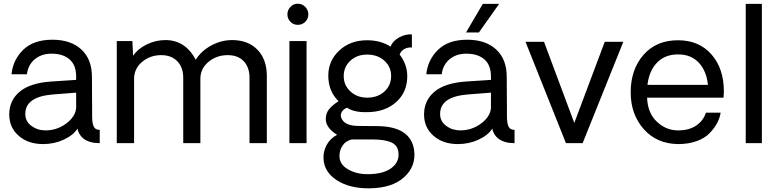

<svg xmlns="http://www.w3.org/2000/svg" viewBox="-20 -771 4215 1034"><path d="M211.9 4.9Q131.8 4.9 80.8 -39.6Q29.8 -84 29.8 -154.8Q29.8 -230 85.9 -277.1Q142.1 -324.2 255.9 -332L390.1 -340.8V-358.9Q390.1 -419.9 355 -450.9Q319.8 -481.9 257.8 -481.9Q202.6 -481.9 166.7 -451.4Q130.9 -420.9 125 -371.1H42Q49.8 -449.2 105.5 -503.2Q161.1 -557.1 262.2 -557.1Q361.3 -557.1 418.2 -504.6Q475.1 -452.1 475.1 -356.9Q475.1 -316.9 475.6 -268.1Q476.1 -219.2 476.1 -185.1Q476.1 -150.9 476.1 -147Q476.1 -105 485.6 -87.9Q495.1 -70.8 517.1 -71.8V0Q505.9 0 485.8 -2Q411.6 -14.2 397 -78.1Q375 -43 323.5 -19Q272 4.9 211.9 4.9ZM225.1 -68.8Q286.1 -68.8 335.4 -105Q384.8 -141.1 390.1 -188V-272L264.2 -262.2Q116.2 -250 116.2 -157.2Q116.2 -117.2 149.2 -93Q182.1 -68.8 225.1 -68.8Z M1230 -555.2Q1315.9 -555.2 1366.5 -503.2Q1417 -451.2 1417 -361.8V0H1323.7V-352.1Q1323.7 -408.2 1292.7 -441.2Q1261.7 -474.1 1206.1 -474.1Q1147 -474.1 1103 -438Q1059.1 -401.9 1059.1 -346.2V0H966.8V-352.1Q966.8 -408.2 934.8 -441.2Q902.8 -474.1 848.1 -474.1Q789.1 -474.1 745.6 -438Q702.1 -401.9 702.1 -346.2V0H608.9V-549.8H692.9L696.8 -471.2Q723.6 -509.3 771.2 -532.2Q818.8 -555.2 871.1 -555.2Q978 -555.2 1034.2 -449.2Q1063 -496.1 1116.9 -525.6Q1170.9 -555.2 1230 -555.2Z M1583.5 -637.2Q1560.5 -637.2 1544.2 -653.6Q1527.8 -669.9 1527.8 -693.8Q1527.8 -716.8 1544.2 -733.9Q1560.5 -751 1583.5 -751Q1607.4 -751 1624 -733.9Q1640.6 -716.8 1640.6 -693.8Q1640.6 -669.9 1624 -653.6Q1607.4 -637.2 1583.5 -637.2ZM1538.6 -549.8H1630.9V0H1538.6Z M1968.3 243.2Q1862.3 244.1 1793.7 199.5Q1725.1 154.8 1722.2 83Q1720.2 44.9 1739.3 9.5Q1758.3 -25.9 1795.4 -44.9Q1734.4 -83 1734.4 -129.9Q1734.4 -160.6 1751.7 -182.4Q1769 -204.1 1803.2 -226.1Q1748 -279.3 1748 -363.8Q1748 -443.8 1807.1 -499Q1866.2 -554.2 1957 -554.2Q2030.3 -554.2 2083 -520Q2095.2 -550.8 2129.2 -569.3Q2163.1 -587.9 2198.2 -585.9V-515.1Q2176.3 -517.1 2157.7 -507.1Q2139.2 -497.1 2132.3 -477.1Q2173.3 -423.8 2173.3 -360.8Q2173.3 -274.9 2113.8 -221.4Q2054.2 -168 1959 -167Q1887.2 -165 1849.1 -190.9Q1830.1 -184.1 1821 -168.9Q1812 -153.8 1817.4 -138.2Q1832.5 -94.2 1906.2 -92.8L2016.1 -91.8Q2190.9 -88.9 2210 36.1Q2222.2 123 2157.2 182.6Q2092.3 242.2 1968.3 243.2ZM2086.4 -361.8Q2086.4 -411.6 2049.8 -444.3Q2013.2 -477.1 1957 -477.1Q1902.8 -477.1 1866.9 -444.1Q1831.1 -411.1 1831.1 -360.8Q1831.1 -312 1867.2 -278.6Q1903.3 -245.1 1957 -245.1Q2014.2 -245.1 2050.3 -278.1Q2086.4 -311 2086.4 -361.8ZM2125 43.9Q2119.1 8.8 2084.2 -5.6Q2049.3 -20 1983.4 -20H1874Q1841.8 -12.2 1825 12.9Q1808.1 38.1 1808.1 68.8Q1808.1 113.8 1853.3 140.4Q1898.4 167 1960 167Q2045.9 167 2089.8 132.6Q2133.8 98.1 2125 43.9Z M2668 -750 2559.1 -596.2H2489.7L2580.1 -750ZM2710 -147Q2710 -105 2719.5 -87.9Q2729 -70.8 2751 -71.8V0Q2739.7 0 2719.7 -2Q2645.5 -14.2 2630.9 -78.1Q2608.9 -43 2557.4 -19Q2505.9 4.9 2445.8 4.9Q2365.7 4.9 2314.7 -39.6Q2263.7 -84 2263.7 -154.8Q2263.7 -230 2319.8 -277.1Q2376 -324.2 2489.7 -332L2624 -340.8V-358.9Q2624 -419.9 2588.9 -450.9Q2553.7 -481.9 2491.7 -481.9Q2436.5 -481.9 2400.6 -451.4Q2364.7 -420.9 2358.9 -371.1H2275.9Q2283.7 -449.2 2339.4 -503.2Q2395 -557.1 2496.1 -557.1Q2595.2 -557.1 2652.1 -504.6Q2709 -452.1 2709 -356.9Q2709 -316.9 2709.5 -268.1Q2710 -219.2 2710 -185.1Q2710 -150.9 2710 -147ZM2624 -188V-272L2498 -262.2Q2350.1 -250 2350.1 -157.2Q2350.1 -117.2 2383.1 -93Q2416 -68.8 2459 -68.8Q2520 -68.8 2569.6 -105Q2619.1 -141.1 2624 -188Z M3336.9 -545.9 3117.7 0H3027.8L2810.1 -545.9H2909.7L3072.8 -108.9L3236.8 -545.9Z M3878.4 -277.8Q3878.4 -269 3876.5 -245.1H3464.8Q3467.8 -163.1 3516.6 -116.5Q3565.4 -69.8 3628.4 -68.8Q3688.5 -67.9 3728 -94Q3767.6 -120.1 3781.7 -164.1H3860.8Q3856.9 -136.2 3842.3 -108.6Q3827.6 -81.1 3801.8 -54Q3775.9 -26.9 3731.7 -11Q3687.5 4.9 3632.8 4.9Q3517.6 3.9 3447 -75.4Q3376.5 -154.8 3376.5 -273.9Q3376.5 -396 3445.1 -475.1Q3513.7 -554.2 3631.8 -554.2Q3744.6 -554.2 3811.5 -478Q3878.4 -401.9 3878.4 -277.8ZM3631.8 -478Q3561 -478 3518.3 -433.6Q3475.6 -389.2 3466.8 -314H3792.5Q3784.7 -389.2 3743.2 -433.6Q3701.7 -478 3631.8 -478Z M3996.1 0V-750H4083V0Z"/></svg>

Font: ø
Style: ø
Weight: 400
Designer: Samuel Oakes
Foundry: Samuel Oakes
Version: Version 1.000;PS 001.000;hotconv 1.0.88;makeotf.lib2.5.64775